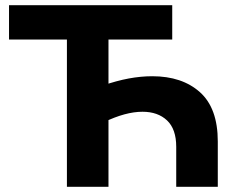

<svg xmlns="http://www.w3.org/2000/svg" viewBox="-20 -720 897 740"><path d="M237.9 0V-605.4L275 -567.7H14.8V-700H643.8V-567.7H361.6L398.1 -605.4V0ZM659.2 0V-154.1Q659.2 -222.4 623.9 -255.8Q588.5 -289.3 529 -289.3Q463.9 -289.3 380.1 -248.8L376.5 -390.5Q429 -408.7 476 -417.5Q523.1 -426.2 566.7 -426.2Q681.9 -426.2 750.6 -364.7Q819.4 -303.2 819.4 -174.7V0Z"/></svg>

Font: Montserrat Thin
Style: Regular
Weight: 100
Designer: Julieta Ulanovsky
Foundry: Julieta Ulanovsky
Version: Version 9.000